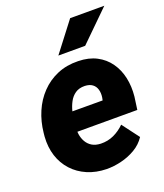

<svg xmlns="http://www.w3.org/2000/svg" viewBox="-140 -843 808 946"><g transform="rotate(-20 264.5 -370.0)"><path d="M255.4 9.8Q200.7 8.8 155.8 -10.5Q110.8 -29.8 79.6 -64Q48.3 -98.1 33.4 -144.3Q18.6 -190.4 22.5 -245.1L24.4 -264.2Q30.3 -321.8 51.8 -371.8Q73.2 -421.9 109.4 -459.7Q145.5 -497.6 194.6 -518.6Q243.7 -539.6 304.7 -538.1Q359.9 -537.1 400.1 -516.1Q440.4 -495.1 465.8 -459.2Q491.2 -423.3 501.2 -377.2Q511.2 -331.1 505.9 -279.3L496.6 -212.4H76.7L93.3 -315.4L352.1 -314.9L355 -329.1Q358.4 -352.1 353 -370.6Q347.7 -389.2 333 -400.1Q318.4 -411.1 293.5 -412.1Q263.2 -412.6 243.4 -398.9Q223.6 -385.3 211.7 -362.8Q199.7 -340.3 193.4 -314.2Q187 -288.1 184.1 -264.2L182.1 -245.6Q180.2 -221.7 183.6 -199.2Q187 -176.8 197.5 -158.7Q208 -140.6 226.1 -129.6Q244.1 -118.7 271.5 -117.7Q308.1 -116.7 339.8 -131.3Q371.6 -146 397 -171.4L463.9 -82.5Q441.9 -49.3 407.2 -29.1Q372.6 -8.8 332.8 0.7Q293 10.3 255.4 9.8ZM222.7 -597.2 340.3 -750.5H519.5L363.3 -597.2Z"/></g></svg>

Font: Roboto Black
Style: Italic
Weight: 900
Italic angle: -12°
Designer: Christian Robertson
Foundry: Google
Version: Version 3.0; 2020